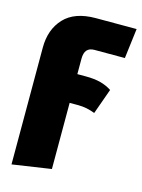

<svg xmlns="http://www.w3.org/2000/svg" viewBox="-116 -601 663 897"><g transform="rotate(15 215.5 -153.0)"><path d="M218 -333V-259H259Q301 -259 331 -251Q361 -243 385 -227L341 -104Q320 -112 300.5 -116Q281 -120 256 -120H218V200L30 228V-337Q30 -425 81 -479.5Q132 -534 234 -534H431L413 -389H266Q242 -389 230 -375.5Q218 -362 218 -333Z"/></g></svg>

Font: Fira Sans Condensed Black
Style: Regular
Weight: 900
Width: 3
Designer: Carrois Corporate & Edenspiekermann AG
Foundry: Carrois Corporate GbR & Edenspiekermann AG
Version: Version 4.203